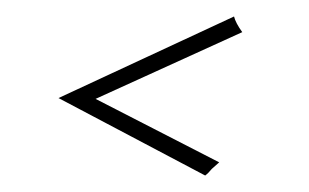

<svg xmlns="http://www.w3.org/2000/svg" viewBox="-20 -309 375 233"><path d="M264 -289Q266 -281 274 -270L96 -189L246 -112L237 -104Q233 -99 229 -96L51 -190Z"/></svg>

Font: Kapakana
Style: Regular
Weight: 400
Designer: Kousuke Nagai
Version: Version 1.002